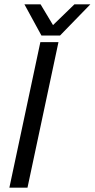

<svg xmlns="http://www.w3.org/2000/svg" viewBox="-20 -860 434 880"><path d="M23 0 165 -667H248L106 0ZM394 -840 255 -697H170L92 -840H166L223 -745L321 -840Z"/></svg>

Font: Epunda Sans
Style: Italic
Weight: 400
Italic angle: -12.0243°
Designer: Simon Atzbach
Foundry: typofactur
Version: Version 2.204; ttfautohint (v1.8.4.7-5d5b)